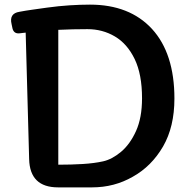

<svg xmlns="http://www.w3.org/2000/svg" viewBox="-20 -810 831 830"><path d="M231 0Q109 0 106 -122L91 -669Q84 -668 77.5 -667.5Q71 -667 65 -666Q40 -663 34 -687L30 -706Q19 -752 64 -759Q90 -764 119 -768Q148 -772 183 -777Q234 -784 280.5 -787Q327 -790 369 -790Q540 -790 637 -685Q734 -579 734 -384Q734 -262 685 -177Q635 -91 554 -46Q474 0 378 0ZM232 -98Q288 -98 337.5 -101Q387 -104 425.5 -112.5Q464 -121 503 -153.5Q542 -186 568 -243.5Q594 -301 594 -385Q594 -489 562 -555Q530 -621 476.5 -652.5Q423 -684 358 -684Q295 -684 232 -681Z"/></svg>

Font: MaokenZhuyuanTi
Style: Regular
Weight: 400
Designer: Fontworks Inc & LongZhuTi team: ZERO子、时光羊、荆南、频凡、刘鹏、Little White Dog、帆影Magmeta、奈白不弍、白日月球、ChaoTawei、雨三（排名不分先后）
Version: Version 1.000; 20230222